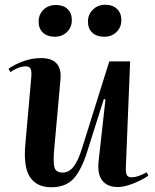

<svg xmlns="http://www.w3.org/2000/svg" viewBox="-20 -775 656 810"><path d="M16 -485Q41 -503 78 -516.5Q115 -530 153 -530Q244 -530 235 -438L209 -149Q204 -97 209 -72Q214 -47 244 -47Q271 -47 290.5 -72Q310 -97 326 -149L441 -516H529L511 -71Q510 -48 514.5 -37.5Q519 -27 536 -27Q560 -27 599 -48L606 -34Q592 -24 570 -13Q548 -2 523 6Q498 14 476 14Q433 14 411.5 -13.5Q390 -41 396 -95L425 -356L418 -357L350 -142Q325 -60 291.5 -22.5Q258 15 196 15Q135 15 106.5 -28Q78 -71 87 -167L112 -450Q114 -473 109.5 -484Q105 -495 89 -495Q71 -495 54 -487.5Q37 -480 24 -471ZM351 -684Q351 -714 372 -734.5Q393 -755 425 -755Q455 -755 473.5 -737.5Q492 -720 492 -690Q492 -660 471.5 -640Q451 -620 420 -620Q388 -620 369.5 -637Q351 -654 351 -684ZM143 -684Q143 -714 163.5 -734Q184 -754 216 -754Q247 -754 265 -737Q283 -720 283 -690Q283 -660 262.5 -640Q242 -620 211 -620Q180 -620 161.5 -637Q143 -654 143 -684Z"/></svg>

Font: Literata 72pt SemiBold
Style: Italic
Weight: 600
Italic angle: -2°
Designer: Latin by Veronika Burian and Jose Scaglione. Greek by Irene Vlachou. Cyrillic by Vera Evstafieva
Foundry: TypeTogether
Version: Version 3.002